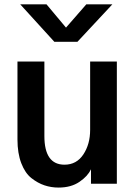

<svg xmlns="http://www.w3.org/2000/svg" viewBox="-20 -847 626 885"><path d="M60.5 -204.1V-563.5H184.6V-219.7Q184.6 -87.9 277.3 -87.9Q333 -87.9 364.3 -135.3Q395.5 -182.6 395.5 -248V-563.5H518.6V0H399.4V-65.4H398.4Q384.8 -35.2 346.2 -8.8Q307.6 17.6 250 17.6Q215.8 17.6 185.1 7.3Q154.3 -2.9 125 -25.9Q95.7 -48.8 78.1 -94.7Q60.5 -140.6 60.5 -204.1ZM73.2 -827.1H194.3L284.2 -719.7L377.9 -827.1H498L336.9 -654.3H230.5Z"/></svg>

Font: Gothic A1
Style: Bold
Weight: 700
Version: Version 2.50